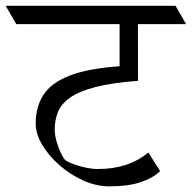

<svg xmlns="http://www.w3.org/2000/svg" viewBox="-62 -665 674 675"><path d="M422.9 -587.4 423.3 -380.9Q331.5 -374 273.9 -359.1Q216.3 -344.2 185.1 -322.3Q153.8 -300.3 142.1 -272Q130.4 -243.7 130.4 -209.5Q130.4 -189.9 137.2 -166.5Q144 -143.1 153.3 -124.3Q162.6 -105.5 169.4 -100.6Q178.2 -94.7 197.5 -87.6Q216.8 -80.6 239.7 -75.7Q262.7 -70.8 282.2 -70.8Q389.6 -70.8 459.5 -128.9L501 -63.5Q475.1 -38.6 431.6 -24.2Q388.2 -9.8 322.8 -9.8Q276.4 -9.8 230.5 -30.5Q184.6 -51.3 146.7 -84.5Q108.9 -117.7 86.2 -156.2Q63.5 -194.8 63.5 -230.5Q63.5 -289.6 90.8 -331.8Q118.2 -374 182.9 -399.2Q247.6 -424.3 358.4 -432.1V-587.4ZM397 -644.5 434.1 -580.1H-4.9L-42 -644.5ZM555.2 -644.5 592.3 -580.1H150.4L113.3 -644.5Z"/></svg>

Font: Annapurna SIL
Style: Regular
Weight: 400
Designer: Peter Martin, Annie Olsen
Foundry: SIL International
Version: Version 2.000